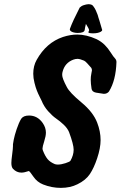

<svg xmlns="http://www.w3.org/2000/svg" viewBox="-20 -913 586 933"><path d="M409.2 -756.8Q409.2 -757.8 411.1 -760.7Q413.1 -763.7 413.1 -765.6Q413.1 -772.5 397.5 -796.9Q392.6 -777.3 391.6 -767.6Q389.6 -752.9 357.4 -752.9Q348.6 -752.9 339.8 -754.9Q331.1 -756.8 325.2 -760.7Q319.3 -764.6 319.3 -770.5Q319.3 -771.5 320.3 -774.4Q333 -809.6 367.2 -876Q370.1 -878.9 375 -882.3Q379.9 -885.7 386.2 -887.7Q392.6 -889.6 398.4 -891.1Q404.3 -892.6 409.2 -892.6Q426.8 -892.6 432.6 -883.8Q436.5 -878.9 439.5 -874Q442.4 -869.1 444.3 -865.2Q446.3 -861.3 447.8 -857.4Q449.2 -853.5 450.7 -850.1Q452.1 -846.7 453.6 -843.3Q455.1 -839.8 456.1 -835.9Q457 -832 458 -828.6Q459 -825.2 460.4 -821.3Q461.9 -817.4 462.9 -813.5Q469.7 -791 475.6 -770.5Q476.6 -769.5 476.6 -767.6Q476.6 -762.7 469.7 -758.8Q462.9 -754.9 453.1 -752.9Q443.4 -751 432.6 -751Q409.2 -751 409.2 -756.8ZM120.1 -82Q119.1 -82 113.8 -80.1Q108.4 -78.1 100.1 -76.2Q91.8 -74.2 84 -74.2Q60.5 -74.2 43 -92.8Q35.2 -101.6 35.2 -121.1Q35.2 -133.8 39.1 -162.6Q43 -191.4 43 -203.1V-211.9Q43 -214.8 46.9 -234.9Q50.8 -254.9 61 -285.6Q71.3 -316.4 83 -335.9Q93.8 -351.6 121.1 -351.6Q162.1 -351.6 187.5 -315.4Q203.1 -293 203.1 -268.6Q203.1 -252 194.8 -226.1Q186.5 -200.2 186.5 -191.4Q186.5 -187.5 188.5 -181.6Q199.2 -154.3 211.4 -139.6Q223.6 -125 247.1 -115.2Q254.9 -113.3 260.7 -113.3Q277.3 -113.3 298.3 -120.1Q319.3 -127 322.3 -131.8Q337.9 -159.2 337.9 -185.5Q337.9 -210.9 315.4 -271.5Q307.6 -290 289.6 -307.1Q271.5 -324.2 252.9 -336.9Q234.4 -349.6 213.9 -372.6Q193.4 -395.5 181.6 -424.8Q180.7 -426.8 172.9 -442.4Q165 -458 159.2 -472.7Q153.3 -487.3 147.5 -510.7Q141.6 -534.2 141.6 -554.7Q141.6 -592.8 158.2 -622.1Q205.1 -706.1 286.1 -733.4Q322.3 -745.1 355.5 -745.1Q399.4 -745.1 449.2 -722.7Q472.7 -710.9 488.8 -694.8Q504.9 -678.7 518.1 -657.7Q531.2 -636.7 540 -627.9Q545.9 -621.1 545.9 -611.3Q543 -522.5 509.8 -468.8Q501 -457 484.4 -457L446.3 -462.9Q426.8 -466.8 424.8 -482.4Q420.9 -507.8 420.9 -525.4Q420.9 -541 423.8 -554.7Q426.8 -568.4 426.8 -571.3Q426.8 -577.1 423.8 -583Q418 -588.9 406.7 -602.1Q395.5 -615.2 388.7 -618.2Q368.2 -627 356.4 -627Q346.7 -627 335.9 -623Q294.9 -607.4 284.2 -564.5Q282.2 -558.6 282.2 -548.8Q282.2 -532.2 304.7 -490.2Q318.4 -462.9 375.5 -415.5Q432.6 -368.2 452.1 -317.4Q468.8 -274.4 468.8 -232.4Q468.8 -193.4 452.1 -143.6Q436.5 -96.7 416.5 -66.9Q396.5 -37.1 356.4 -17.6Q321.3 0 275.4 0Q231.4 0 189.5 -16.6Q160.2 -28.3 142.6 -54.2Q125 -80.1 120.1 -82Z"/></svg>

Font: Essays1743
Style: BoldItalic
Weight: 700
Italic angle: -10°
Designer: Based on the typeface in a 1743 English translation of the essays of Montaigne.  PostScript/TrueType font designed by Jo
Version: Version 002.100